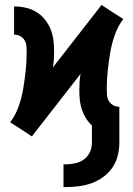

<svg xmlns="http://www.w3.org/2000/svg" viewBox="-20 -546 540 777"><path d="M237 211V119H247Q266 119 285.5 114.5Q305 110 320.5 98.5Q336 87 344 69Q352 51 352 31V-38Q338 -51 327.5 -68Q317 -85 311 -103.5Q305 -122 303 -141.5Q301 -161 301 -181Q301 -197 302 -214Q303 -231 306 -247L109 6L65 -23L21 -51Q43 -80 55.5 -115.5Q68 -151 74 -187Q80 -223 84 -260Q88 -297 88 -334Q88 -346 87 -359Q86 -372 79.5 -383Q73 -394 61.5 -400Q50 -406 37 -406V-520Q60 -520 83 -515Q106 -510 125.5 -498.5Q145 -487 160 -469Q175 -451 184 -429.5Q193 -408 196 -385Q199 -362 199 -339Q199 -323 198 -306Q197 -289 194 -273L391 -526L435 -497L479 -469Q457 -440 444.5 -404.5Q432 -369 426 -333Q420 -297 416 -260Q412 -223 412 -186Q412 -174 413 -161Q414 -148 420.5 -137Q427 -126 438.5 -120Q450 -114 463 -114V31Q463 58 456.5 84Q450 110 435 132Q420 154 398 170Q376 186 351.5 195Q327 204 300.5 207.5Q274 211 247 211Z"/></svg>

Font: Iosevka Curly Slab Heavy
Style: Regular
Weight: 900
Monospace: yes
Designer: Belleve Invis
Foundry: Belleve Invis
Version: Version 22.1.2; ttfautohint (v1.8.4)